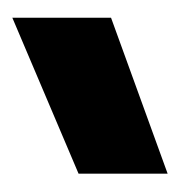

<svg xmlns="http://www.w3.org/2000/svg" viewBox="-10 -890 298 319"><g transform="rotate(-90 139.5 -731.0)"><path d="M10 -750 269 -860V-696L10 -602Z"/></g></svg>

Font: Poppins Black
Style: Regular
Weight: 900
Designer: Ninad Kale (Devanagari), Jonny Pinhorn (Latin)
Foundry: Indian Type Foundry
Version: Version 3.200;PS 1.000;hotconv 16.6.54;makeotf.lib2.5.65590